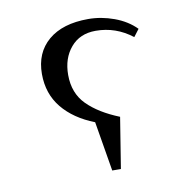

<svg xmlns="http://www.w3.org/2000/svg" viewBox="-59 -509 550 566"><g transform="rotate(-10 216.0 -226.0)"><path d="M78.1 -315.9Q78.1 -379.4 120.8 -415.8Q163.6 -452.1 240.2 -452.1Q279.3 -452.1 317.9 -438Q356.4 -423.8 381.8 -397.9L365.2 -376Q316.4 -414.1 255.9 -414.1Q208.5 -414.1 181.2 -381.8Q153.8 -349.6 153.8 -299.8Q153.8 -245.1 188 -210.7Q222.2 -176.3 283.2 -151.9L258.8 0H232.9L208 -148.9Q146.5 -172.9 112.3 -214.8Q78.1 -256.8 78.1 -315.9Z"/></g></svg>

Font: Dihjauti S
Style: Regular
Weight: 400
Designer: T. Christopher White
Version: Version 3.0.0